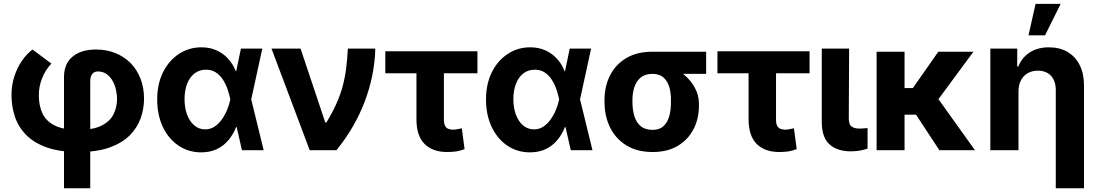

<svg xmlns="http://www.w3.org/2000/svg" viewBox="-20 -797 5810 1019"><path d="M319.7 202.1V-388.1Q319.4 -458.3 364.9 -496.2Q410.4 -534.2 488.9 -534.2Q544.9 -534.2 591.7 -515.6Q638.4 -497 672.7 -462.5Q706.9 -428.1 725.6 -379.9Q744.3 -331.7 744.5 -272.9Q744.3 -219.2 726.3 -168.8Q708.2 -118.3 667.8 -77.9Q627.3 -37.6 560.7 -13.9Q494 9.8 396.5 9.8Q296.2 9.8 227.8 -14.7Q159.4 -39.3 118.2 -81.6Q77.1 -123.9 59 -178.2Q41 -232.4 41 -291.6Q41 -344 55.8 -390.4Q70.5 -436.7 95.8 -473.6Q121.2 -510.4 152.5 -534.2L252.9 -459.4Q220.7 -426 203.3 -381.5Q185.8 -337.1 186.1 -291.6Q185.9 -237.6 204.9 -196Q223.9 -154.5 270 -131.2Q316.1 -107.8 396.5 -107.8Q473.6 -107.8 518.2 -129.9Q562.7 -152 581.9 -189.4Q601.2 -226.8 601.2 -272.9Q600 -314.8 587.3 -347.5Q574.6 -380.1 552.4 -398.9Q530.3 -417.8 499.4 -417.8Q479.6 -417.8 469.1 -403.7Q458.7 -389.6 459 -366.4V202.1Z M1046.3 11.7Q978.6 11 926.1 -25Q873.6 -60.9 843.9 -124.2Q814.3 -187.4 814.3 -269.5Q814.3 -351.8 845.4 -413.9Q876.5 -476 929.7 -510.9Q982.9 -545.9 1048.6 -545.9Q1092.5 -545.9 1128 -530.3Q1163.5 -514.7 1189.7 -486.5Q1216 -458.3 1231.2 -419.5H1276.4L1313.1 -270.5L1379.3 0H1264.1L1202.3 -270.5Q1196.8 -297.3 1187.2 -324.8Q1177.6 -352.2 1162.3 -375.5Q1147 -398.7 1125.1 -412.9Q1103.3 -427.1 1073.2 -427.1Q1037.6 -427.1 1012.1 -407.1Q986.6 -387.1 973 -351.9Q959.5 -316.7 959.4 -270.9Q959.5 -224.3 973.1 -188Q986.8 -151.8 1011.5 -131.1Q1036.2 -110.4 1068.6 -110.4Q1096.8 -110.4 1119 -125.2Q1141.3 -140.1 1158 -164Q1174.7 -187.9 1185.9 -215.5Q1197.1 -243.1 1202.3 -268.6L1258.6 -539.1H1372.1L1313.1 -268.6L1276.4 -122.3H1232.8Q1218.4 -84.6 1193.2 -54.1Q1168.1 -23.5 1131.6 -5.9Q1095.2 11.7 1046.3 11.7Z M1623.6 0 1420.9 -539.1H1575.2L1706.4 -146.9H1712.3Q1744 -199.1 1764.7 -245.2Q1785.4 -291.2 1797.8 -336.4Q1810.2 -381.6 1816.7 -431Q1823.2 -480.3 1826.2 -539.1H1971.9Q1968.2 -396.4 1915.5 -257.7Q1862.8 -119 1765.6 0Z M2513.9 -525V-408H2025V-525ZM2190.2 -525H2335.9V-163.7Q2335.6 -142.6 2341.3 -130.7Q2346.9 -118.8 2357.5 -114Q2368.2 -109.3 2382.6 -108.8Q2398.8 -109.3 2408.8 -111.5Q2418.8 -113.7 2430.9 -116.2L2445.7 -5.7Q2423.2 3.3 2402 6.5Q2380.8 9.8 2353.1 9.8Q2275.9 9.8 2233.1 -33.3Q2190.2 -76.3 2190.2 -164.1Z M2791.4 11.7Q2723.7 11 2671.2 -25Q2618.8 -60.9 2589.1 -124.2Q2559.4 -187.4 2559.4 -269.5Q2559.4 -351.8 2590.5 -413.9Q2621.6 -476 2674.8 -510.9Q2728 -545.9 2793.8 -545.9Q2837.6 -545.9 2873.1 -530.3Q2908.6 -514.7 2934.9 -486.5Q2961.1 -458.3 2976.4 -419.5H3021.5L3058.2 -270.5L3124.4 0H3009.2L2947.5 -270.5Q2941.9 -297.3 2932.3 -324.8Q2922.8 -352.2 2907.4 -375.5Q2892.1 -398.7 2870.3 -412.9Q2848.4 -427.1 2818.4 -427.1Q2782.7 -427.1 2757.2 -407.1Q2731.7 -387.1 2718.2 -351.9Q2704.6 -316.7 2704.5 -270.9Q2704.6 -224.3 2718.3 -188Q2731.9 -151.8 2756.6 -131.1Q2781.3 -110.4 2813.7 -110.4Q2841.9 -110.4 2864.2 -125.2Q2886.4 -140.1 2903.1 -164Q2919.8 -187.9 2931 -215.5Q2942.2 -243.1 2947.5 -268.6L3003.7 -539.1H3117.2L3058.2 -268.6L3021.5 -122.3H2977.9Q2963.5 -84.6 2938.3 -54.1Q2913.2 -23.5 2876.8 -5.9Q2840.3 11.7 2791.4 11.7Z M3188.3 -255.9V-266.6Q3188.4 -339.5 3217.9 -397.3Q3247.4 -455.2 3304.1 -488.8Q3360.8 -522.5 3442.8 -522.5Q3453.9 -516 3464.3 -500.1Q3474.6 -484.2 3491.5 -467.5Q3508.3 -450.9 3538.3 -441.2Q3576.7 -428.6 3611.3 -399.9Q3645.9 -371.1 3667.7 -331.4Q3689.6 -291.7 3689.5 -246.1V-236.3Q3689.6 -167 3660.7 -111.3Q3631.8 -55.6 3577.1 -22.9Q3522.3 9.8 3443.8 9.8Q3361.9 9.8 3304.9 -25.1Q3247.9 -60 3218.1 -120.2Q3188.4 -180.4 3188.3 -255.9ZM3336.5 -266.6V-255.9Q3336.6 -214.7 3346.7 -181.2Q3356.7 -147.6 3380.1 -127.7Q3403.4 -107.8 3443.8 -107.8Q3480.3 -107.8 3501.6 -127.7Q3522.9 -147.6 3532.1 -181.2Q3541.4 -214.7 3540.8 -255.9V-266.6Q3541.4 -303.9 3532.1 -335.2Q3522.9 -366.5 3501.3 -385.7Q3479.8 -404.9 3442.8 -404.9Q3403.8 -404.9 3380.6 -385.7Q3357.3 -366.5 3347 -335.2Q3336.6 -303.9 3336.5 -266.6ZM3727.7 -522.5V-404.9H3442.8V-522.5Z M4276.6 -525V-408H3787.7V-525ZM3952.9 -525H4098.6V-163.7Q4098.3 -142.6 4104 -130.7Q4109.6 -118.8 4120.2 -114Q4130.9 -109.3 4145.3 -108.8Q4161.5 -109.3 4171.5 -111.5Q4181.5 -113.7 4193.6 -116.2L4208.4 -5.7Q4185.9 3.3 4164.7 6.5Q4143.5 9.8 4115.8 9.8Q4038.6 9.8 3995.8 -33.3Q3952.9 -76.3 3952.9 -164.1Z M4341.4 -539.1H4486.5L4484.8 -168.9Q4484.7 -136.7 4499.2 -125.7Q4513.7 -114.6 4541.6 -114.6Q4554.9 -114.6 4565.1 -115.6Q4575.4 -116.6 4584.4 -117.4V-8.2Q4565 -1.6 4542.4 2.3Q4519.7 6.2 4495.3 6.2Q4424.2 6.2 4382.7 -30.4Q4341.2 -67.1 4341.4 -151.4Z M4780.7 -522.5V0H4632.4V-522.5ZM5146.3 -522.5 4900 -188.5H4755.5L4737.3 -329.5H4824.8L4959.8 -522.5ZM4965.4 0 4822.9 -216.8 4950.4 -285 5154.3 0Z M5385.4 -311.9V0H5236V-539.1H5378.8V-443.9H5384.5Q5403 -491.4 5445.2 -518.7Q5487.4 -545.9 5547 -545.9Q5603.7 -545.9 5645.5 -521.5Q5687.2 -497.1 5710.2 -451.7Q5733.1 -406.3 5733.1 -343.4V202.1H5583.3V-317Q5583.9 -366.1 5558.5 -394Q5533.2 -421.9 5487.4 -421.9Q5457.7 -421.9 5434.8 -408.8Q5411.8 -395.7 5398.7 -371.2Q5385.6 -346.7 5385.4 -311.9ZM5438.6 -609.6 5476.1 -776.6H5609.3L5526.3 -609.6Z"/></svg>

Font: Inter Display V
Style: Regular
Weight: 400
Designer: Rasmus Andersson
Foundry: rsms
Version: Version 3.015;git-src